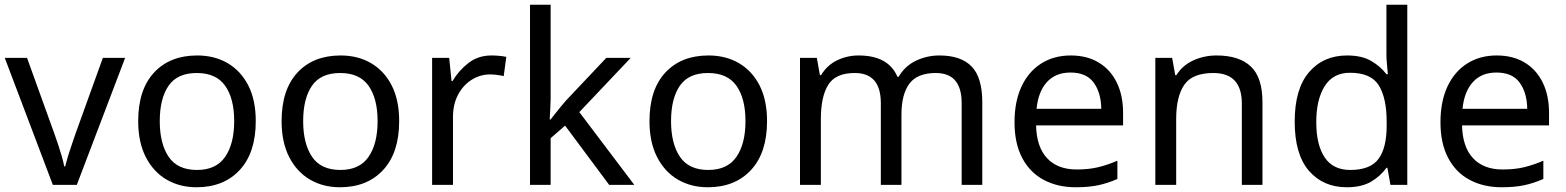

<svg xmlns="http://www.w3.org/2000/svg" viewBox="-20 -780 6606 810"><path d="M203 0 0 -536H94L208 -220Q216 -198 225 -171Q234 -144 241 -119.5Q248 -95 251 -78H255Q259 -95 266.5 -120Q274 -145 283.5 -172Q293 -199 300 -220L414 -536H508L304 0Z M1059 -269Q1059 -136 991.5 -63Q924 10 809 10Q738 10 682.5 -22.5Q627 -55 595 -117.5Q563 -180 563 -269Q563 -402 630 -474Q697 -546 812 -546Q885 -546 940.5 -513.5Q996 -481 1027.5 -419.5Q1059 -358 1059 -269ZM654 -269Q654 -174 691.5 -118.5Q729 -63 811 -63Q892 -63 930 -118.5Q968 -174 968 -269Q968 -364 930 -418Q892 -472 810 -472Q728 -472 691 -418Q654 -364 654 -269Z M1664 -269Q1664 -136 1596.5 -63Q1529 10 1414 10Q1343 10 1287.5 -22.5Q1232 -55 1200 -117.5Q1168 -180 1168 -269Q1168 -402 1235 -474Q1302 -546 1417 -546Q1490 -546 1545.5 -513.5Q1601 -481 1632.5 -419.5Q1664 -358 1664 -269ZM1259 -269Q1259 -174 1296.5 -118.5Q1334 -63 1416 -63Q1497 -63 1535 -118.5Q1573 -174 1573 -269Q1573 -364 1535 -418Q1497 -472 1415 -472Q1333 -472 1296 -418Q1259 -364 1259 -269Z M2053 -546Q2068 -546 2085.5 -544.5Q2103 -543 2116 -540L2105 -459Q2092 -462 2076.5 -464Q2061 -466 2047 -466Q2006 -466 1970 -443.5Q1934 -421 1912.5 -380.5Q1891 -340 1891 -286V0H1803V-536H1875L1885 -438H1889Q1915 -482 1956 -514Q1997 -546 2053 -546Z M2303 -363Q2303 -347 2301.5 -321Q2300 -295 2299 -276H2303Q2309 -284 2321 -299Q2333 -314 2345.5 -329.5Q2358 -345 2367 -355L2538 -536H2641L2424 -307L2656 0H2550L2364 -250L2303 -197V0H2216V-760H2303Z M3216 -269Q3216 -136 3148.5 -63Q3081 10 2966 10Q2895 10 2839.5 -22.5Q2784 -55 2752 -117.5Q2720 -180 2720 -269Q2720 -402 2787 -474Q2854 -546 2969 -546Q3042 -546 3097.5 -513.5Q3153 -481 3184.5 -419.5Q3216 -358 3216 -269ZM2811 -269Q2811 -174 2848.5 -118.5Q2886 -63 2968 -63Q3049 -63 3087 -118.5Q3125 -174 3125 -269Q3125 -364 3087 -418Q3049 -472 2967 -472Q2885 -472 2848 -418Q2811 -364 2811 -269Z M3943 -546Q4034 -546 4079 -499.5Q4124 -453 4124 -349V0H4037V-345Q4037 -472 3928 -472Q3850 -472 3816.5 -427Q3783 -382 3783 -296V0H3696V-345Q3696 -472 3586 -472Q3505 -472 3474 -422Q3443 -372 3443 -278V0H3355V-536H3426L3439 -463H3444Q3469 -505 3511.5 -525.5Q3554 -546 3602 -546Q3728 -546 3766 -456H3771Q3798 -502 3844.5 -524Q3891 -546 3943 -546Z M4497 -546Q4566 -546 4615.5 -516Q4665 -486 4691.5 -431.5Q4718 -377 4718 -304V-251H4351Q4353 -160 4397.5 -112.5Q4442 -65 4522 -65Q4573 -65 4612.5 -74.5Q4652 -84 4694 -102V-25Q4653 -7 4613 1.5Q4573 10 4518 10Q4442 10 4383.5 -21Q4325 -52 4292.5 -113.5Q4260 -175 4260 -264Q4260 -352 4289.5 -415Q4319 -478 4372.5 -512Q4426 -546 4497 -546ZM4496 -474Q4433 -474 4396.5 -433.5Q4360 -393 4353 -321H4626Q4625 -389 4594 -431.5Q4563 -474 4496 -474Z M5112 -546Q5208 -546 5257 -499.5Q5306 -453 5306 -349V0H5219V-343Q5219 -472 5099 -472Q5010 -472 4976 -422Q4942 -372 4942 -278V0H4854V-536H4925L4938 -463H4943Q4969 -505 5015 -525.5Q5061 -546 5112 -546Z M5662 10Q5562 10 5502 -59.5Q5442 -129 5442 -267Q5442 -405 5502.5 -475.5Q5563 -546 5663 -546Q5725 -546 5764.5 -523Q5804 -500 5829 -467H5835Q5834 -480 5831.5 -505.5Q5829 -531 5829 -546V-760H5917V0H5846L5833 -72H5829Q5805 -38 5765 -14Q5725 10 5662 10ZM5676 -63Q5761 -63 5795.5 -109.5Q5830 -156 5830 -250V-266Q5830 -366 5797 -419.5Q5764 -473 5675 -473Q5604 -473 5568.5 -416.5Q5533 -360 5533 -265Q5533 -169 5568.5 -116Q5604 -63 5676 -63Z M6294 -546Q6363 -546 6412.5 -516Q6462 -486 6488.5 -431.5Q6515 -377 6515 -304V-251H6148Q6150 -160 6194.5 -112.5Q6239 -65 6319 -65Q6370 -65 6409.5 -74.5Q6449 -84 6491 -102V-25Q6450 -7 6410 1.5Q6370 10 6315 10Q6239 10 6180.5 -21Q6122 -52 6089.5 -113.5Q6057 -175 6057 -264Q6057 -352 6086.5 -415Q6116 -478 6169.5 -512Q6223 -546 6294 -546ZM6293 -474Q6230 -474 6193.5 -433.5Q6157 -393 6150 -321H6423Q6422 -389 6391 -431.5Q6360 -474 6293 -474Z"/></svg>

Font: Noto Sans
Style: Regular
Weight: 400
Designer: Monotype Design Team
Foundry: Monotype Imaging Inc.
Version: Version 2.007